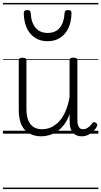

<svg xmlns="http://www.w3.org/2000/svg" viewBox="-20 -905 686 1300"><path d="M260 18Q216 18 181 0Q146 -18 126.5 -57.5Q107 -97 107 -161V-496Q107 -506 113 -510Q119 -514 132 -514Q146 -514 152.5 -510Q159 -506 159 -496V-167Q159 -123 170.5 -92.5Q182 -62 205.5 -46Q229 -30 266 -30Q296 -30 324.5 -42.5Q353 -55 378 -80.5Q403 -106 422 -148Q441 -190 451 -248V-497Q451 -506 457.5 -510.5Q464 -515 478 -515Q491 -515 497.5 -510.5Q504 -506 504 -497V-92Q504 -72 508 -58Q512 -44 520.5 -37Q529 -30 543 -30Q554 -30 564 -34.5Q574 -39 584.5 -48Q595 -57 605 -71Q610 -78 616.5 -78Q623 -78 631 -72Q637 -67 638.5 -60.5Q640 -54 636 -48Q625 -28 608.5 -13Q592 2 573 10Q554 18 534 18Q514 18 499.5 12Q485 6 474 -6Q463 -18 457.5 -35.5Q452 -53 452 -76L451 -133Q436 -90 413.5 -60.5Q391 -31 365 -14Q339 3 312 10.5Q285 18 260 18ZM303 -626Q230 -626 186.5 -676Q143 -726 141 -816Q141 -826 146.5 -831.5Q152 -837 165 -837Q177 -837 182 -831.5Q187 -826 188 -816Q191 -753 220.5 -717.5Q250 -682 303 -682Q356 -682 385 -717.5Q414 -753 417 -816Q418 -826 423 -831.5Q428 -837 440 -837Q453 -837 459 -831.5Q465 -826 464 -816Q463 -757 443 -714.5Q423 -672 387 -649Q351 -626 303 -626ZM0 365H646V375H0ZM0 -20H646V0H0ZM0 -505H646V-500H0ZM0 -885H646V-875H0Z"/></svg>

Font: Playwrite GB J Guides
Style: Regular
Weight: 400
Designer: Veronika Burian, José Scaglione
Foundry: TypeTogether
Version: Version 1.003